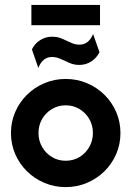

<svg xmlns="http://www.w3.org/2000/svg" viewBox="-20 -755 540 789"><path d="M250 13.9Q203.5 13.9 162.5 -3.5Q121.5 -20.8 90.6 -51.4Q59.7 -81.9 42.4 -122.2Q25 -162.5 25 -208.3Q25 -254.2 42.4 -294.4Q59.7 -334.7 90.6 -365.3Q121.5 -395.8 162.5 -413.2Q203.5 -430.6 250 -430.6Q296.5 -430.6 337.5 -413.2Q378.5 -395.8 409.4 -365.3Q440.3 -334.7 457.6 -294.4Q475 -254.2 475 -208.3Q475 -162.5 457.6 -122.2Q440.3 -81.9 409.4 -51.4Q378.5 -20.8 337.5 -3.5Q296.5 13.9 250 13.9ZM250 -94.4Q281.2 -94.4 306.6 -109.7Q331.9 -125 346.9 -151Q361.8 -177.1 361.8 -208.3Q361.8 -240.3 346.9 -266Q331.9 -291.7 306.6 -306.9Q281.2 -322.2 250 -322.2Q218.8 -322.2 193.4 -306.9Q168.1 -291.7 153.1 -266Q138.2 -240.3 138.2 -208.3Q138.2 -177.1 153.1 -151Q168.1 -125 193.4 -109.7Q218.8 -94.4 250 -94.4ZM137.5 -475.7 111.1 -552.1Q123.6 -577.1 145.8 -590.6Q168.1 -604.2 193.8 -604.2Q216 -604.2 234.7 -596.2Q253.5 -588.2 270.8 -579.9Q288.2 -571.5 306.2 -571.5Q326.4 -571.5 340.3 -583Q354.2 -594.4 362.5 -615.3L388.9 -540.3Q376.4 -516 354.5 -502.1Q332.6 -488.2 306.2 -488.2Q284 -488.2 265.3 -496.5Q246.5 -504.9 229.2 -512.8Q211.8 -520.8 193.8 -520.8Q154.9 -520.8 137.5 -475.7ZM109 -651.4V-734.7H391V-651.4Z"/></svg>

Font: Afacad Flux
Style: Bold
Weight: 700
Designer: Kristian Moeller
Foundry: Dicotype
Version: Version 1.100